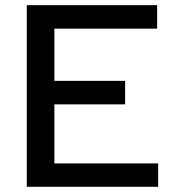

<svg xmlns="http://www.w3.org/2000/svg" viewBox="-20 -718 690 738"><path d="M83 0V-698.2H584V-607.9H189V-407.2H460.9V-316.9H189V-89.8H587.9V0Z"/></svg>

Font: Azeret Mono
Style: Regular
Weight: 400
Designer: Martin Vácha
Foundry: Displaay
Version: Version 1.002